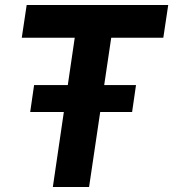

<svg xmlns="http://www.w3.org/2000/svg" viewBox="-20 -743 688 763"><path d="M100 -298 115.5 -405H520.5L505 -298ZM190 0 277 -593H66.5L86 -723H648.5L629 -593H422L334 0Z"/></svg>

Font: Public Sans Thin
Style: Bold Italic
Weight: 700
Italic angle: -8°
Version: Version 2.001